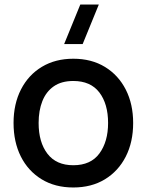

<svg xmlns="http://www.w3.org/2000/svg" viewBox="-20 -815 650 850"><path d="M346 -620H264L335.5 -795H417.5ZM304.5 15Q223.5 15 164 -21.5Q104.5 -58 72.2 -122.2Q40 -186.5 40 -270.5Q40 -355 73 -419.2Q106 -483.5 165.5 -519.2Q225 -555 304.5 -555Q385.5 -555 445 -518.5Q504.5 -482 537 -418Q569.5 -354 569.5 -270.5Q569.5 -186 536.8 -121.8Q504 -57.5 444.5 -21.2Q385 15 304.5 15ZM304.5 -83.5Q382 -83.5 420.2 -135.8Q458.5 -188 458.5 -270.5Q458.5 -355 419.8 -405.8Q381 -456.5 304.5 -456.5Q252 -456.5 218 -432.8Q184 -409 167.5 -367.2Q151 -325.5 151 -270.5Q151 -185.5 190 -134.5Q229 -83.5 304.5 -83.5Z"/></svg>

Font: Manrope ExtraLight SemiBold
Style: Regular
Weight: 600
Version: Version 4.504